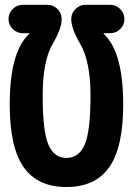

<svg xmlns="http://www.w3.org/2000/svg" viewBox="-20 -750 540 780"><path d="M427.7 -730.5Q451.2 -730.5 468.3 -713.4Q485.4 -696.3 485.4 -672.9V-671.9Q485.4 -648.4 468.3 -631.8Q451.2 -615.2 427.7 -615.2H401.4Q400.4 -615.2 400.4 -614.3Q400.4 -613.3 401.4 -612.3Q480.5 -539.1 480.5 -325.2Q480.5 -151.4 423.8 -70.8Q367.2 9.8 250 9.8Q132.8 9.8 76.2 -70.8Q19.5 -151.4 19.5 -325.2Q19.5 -539.1 98.6 -612.3Q99.6 -613.3 99.6 -614.3Q99.6 -615.2 98.6 -615.2H72.3Q48.8 -615.2 31.7 -632.3Q14.6 -649.4 14.6 -671.9V-672.9Q14.6 -696.3 31.7 -713.4Q48.8 -730.5 72.3 -730.5H172.9Q196.3 -730.5 213.4 -713.4Q230.5 -696.3 230.5 -672.9V-671.9Q230.5 -633.8 194.3 -572.3Q153.3 -502 153.3 -362.3Q153.3 -217.8 176.3 -163.1Q199.2 -108.4 250 -108.4Q300.8 -108.4 324.2 -162.6Q347.7 -216.8 347.7 -362.3Q347.7 -500 305.7 -572.3Q269.5 -633.8 269.5 -671.9V-672.9Q269.5 -696.3 286.6 -713.4Q303.7 -730.5 327.1 -730.5Z"/></svg>

Font: Rounded Mgen+ 1m bold
Style: Bold
Weight: 700
Designer: [Source Han Sans]
Ryoko NISHIZUKA  (kana & ideographs); Paul D. Hunt (Latin, Greek & Cyrillic); Wenlong ZHANG  (bopomofo
Version: Version 1.059.20150602